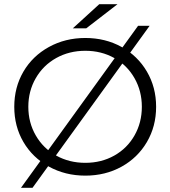

<svg xmlns="http://www.w3.org/2000/svg" viewBox="-20 -831 811 915"><path d="M386.5 6Q291 6 213 -37Q135 -80 91.5 -154.5Q48 -229 48 -322Q48 -415 91.5 -489.5Q135 -564 213 -607Q291 -650 386.5 -650Q482 -650 559 -607.5Q636 -565 680 -490Q724 -415 724 -322Q724 -229 680 -154Q636 -79 559 -36.5Q482 6 386.5 6ZM386.5 -55Q463 -55 524.5 -89.5Q586 -124 621 -185.5Q656 -247 656 -322Q656 -397 621 -458.5Q586 -520 524.5 -554.5Q463 -589 386.5 -589Q310 -589 248 -554.5Q186 -520 150.5 -458.5Q115 -397 115 -322Q115 -247 150.5 -185.5Q186 -124 248 -89.5Q310 -55 386.5 -55ZM638 -708H693L135 64H80ZM453 -811H540L391 -696H327Z"/></svg>

Font: Montserrat Ace
Style: Regular
Weight: 400
Designer: Julieta Ulanovsky
Foundry: Julieta Ulanovsky
Version: Version 1